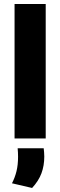

<svg xmlns="http://www.w3.org/2000/svg" viewBox="-20 -680 296 943"><path d="M51.5 0V-660.3H204.5V0ZM194.6 48.3Q195.6 56.7 196.5 67.3Q197.5 77.8 197.5 88.7Q197.5 133.8 183.6 171.2Q169.6 208.6 137.7 243.2L38.8 220.2Q53.4 192.1 61.1 160.7Q68.7 129.3 68.7 90Q68.7 79.3 68.2 69.4Q67.7 59.6 66.7 48.3Z"/></svg>

Font: Anek Latin Medium
Style: Regular
Weight: 500
Designer: Yesha Goshar
Foundry: Ek Type
Version: Version 1.003